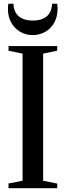

<svg xmlns="http://www.w3.org/2000/svg" viewBox="-20 -984 344 1004"><path d="M98 -39V-703.5L24.5 -719V-743H279V-719L205.5 -703.5V-39L279.5 -24V0H24.5V-24.5ZM151.5 -800.5Q115 -800.5 85.5 -817.8Q56 -835 38.8 -865.8Q21.5 -896.5 21.5 -937Q21.5 -945 22 -951Q22.5 -957 23.5 -964.5H50.5Q50.5 -960 51 -954.8Q51.5 -949.5 52.5 -944.5Q56 -925 68 -909.5Q80 -894 100.8 -885.2Q121.5 -876.5 151.5 -876.5Q181.5 -876.5 202.2 -885.2Q223 -894 234.8 -909.5Q246.5 -925 250 -944.5Q251.5 -949.5 251.8 -954.8Q252 -960 252 -964.5H279Q280 -957 280.5 -951Q281 -945 281 -937Q281 -896.5 263.8 -865.8Q246.5 -835 217 -817.8Q187.5 -800.5 151.5 -800.5Z"/></svg>

Font: Merriweather 120pt
Style: Regular
Weight: 400
Version: Version 2.100